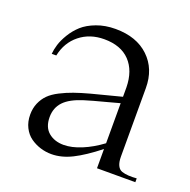

<svg xmlns="http://www.w3.org/2000/svg" viewBox="-99 -608 709 715"><g transform="rotate(20 255.5 -251.0)"><path d="M354 -320.8Q353 -386.2 317.4 -423.6Q281.7 -460.9 215.8 -460.9Q159.2 -460.9 119.1 -429Q79.1 -397 67.9 -342.8H49.8Q51.3 -360.4 57.4 -380.4Q63.5 -400.4 77.9 -424.3Q92.3 -448.2 113 -467Q133.8 -485.8 167.5 -498.5Q201.2 -511.2 242.2 -511.2Q325.7 -511.2 374.3 -464.8Q422.9 -418.5 422.9 -342.8V-71.8Q422.9 -49.3 429.2 -36.4Q435.5 -23.4 446.8 -19.5Q458 -15.6 473.1 -14.6Q488.3 -13.7 505.9 -15.1V0H354V-76.2Q298.8 -32.7 257.3 -12Q215.8 8.8 175.8 8.8Q153.3 8.8 132.1 2.2Q110.8 -4.4 92.5 -17.3Q74.2 -30.3 63 -52.5Q51.8 -74.7 51.8 -103Q51.8 -128.4 60.8 -149.2Q69.8 -169.9 84.7 -184.8Q99.6 -199.7 124.5 -212.4Q149.4 -225.1 175 -234.1Q200.7 -243.2 236.8 -252.9Q258.8 -258.8 354 -283.2ZM123 -119.1Q123 -79.1 146.7 -59.1Q170.4 -39.1 207 -39.1Q238.8 -39.1 277.3 -54.9Q315.9 -70.8 354 -99.1V-257.8Q335 -252.4 305.2 -244.6Q275.4 -236.8 255.9 -231.4Q236.3 -226.1 221.2 -221.2Q169.4 -205.1 146.2 -180.4Q123 -155.8 123 -119.1Z"/></g></svg>

Font: Ortica Linear Light
Style: Regular
Weight: 300
Designer: Benedetta Bovani
Foundry: Collletttivo
Version: Version 2.000;Glyphs 3.1.2 (3151)